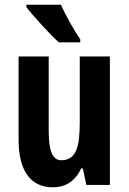

<svg xmlns="http://www.w3.org/2000/svg" viewBox="-20 -786 548 816"><path d="M239 -766H92V-756C118 -721 194 -638 230 -606H321V-619C299 -650 257 -724 239 -766ZM447 -546H319V-268C319 -163 305 -105 240 -105C203 -105 187 -146 187 -228V-546H59V-191C59 -65 107 10 204 10C260 10 300 -17 325 -70H332L347 0H447Z"/></svg>

Font: Noto Sans Tamil ExtraCondensed
Style: Bold
Weight: 700
Width: 2
Designer: Jelle Bosma - Monotype Design Team
Foundry: Monotype Imaging Inc.
Version: Version 2.004